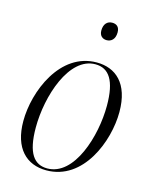

<svg xmlns="http://www.w3.org/2000/svg" viewBox="-114 -823 729 910"><g transform="rotate(15 250.5 -368.5)"><path d="M318 -660C339 -660 359 -674 359 -709C359 -736 344 -747 323 -747C299 -747 282 -730 282 -698C282 -672 298 -660 318 -660ZM201 10C383 10 465 -204 465 -346C465 -488 393 -546 301 -546C121 -546 36 -333 36 -188C36 -54 104 10 201 10ZM203 0C140 0 101 -46 101 -174C101 -328 168 -536 297 -536C364 -536 400 -483 400 -360C400 -211 336 0 203 0Z"/></g></svg>

Font: Noto Serif Display SemiCondensed Light
Style: Italic
Weight: 300
Width: 4
Italic angle: -12°
Designer: Monotype Design Team
Foundry: Monotype Imaging Inc.
Version: Version 2.009